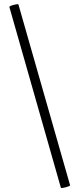

<svg xmlns="http://www.w3.org/2000/svg" viewBox="-20 -752 388 937"><path d="M70 -730 322 152Q323 156 301 162Q279 168 277 164L26 -717Q24 -722 46 -728Q68 -734 70 -730Z"/></svg>

Font: Cormorant Garamond SemiBold
Style: Regular
Weight: 600
Designer: Christian Thalmann (Catharsis Fonts)
Foundry: Catharsis Fonts
Version: Version 4.000